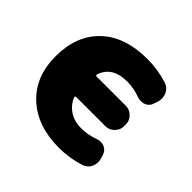

<svg xmlns="http://www.w3.org/2000/svg" viewBox="-140 -703 837 837"><g transform="rotate(45 278.0 -284.5)"><path d="M413.1 -154.3Q423.8 -158.2 433.6 -158.2Q444.3 -158.2 455.1 -154.3Q474.6 -145.5 481.4 -124L486.3 -107.4Q489.3 -97.7 489.3 -87.9Q489.3 -74.2 483.4 -60.5Q472.7 -38.1 449.2 -30.3Q387.7 -10.7 323.2 -10.7Q190.4 -10.7 110.8 -84Q31.2 -157.2 31.2 -283.2Q31.2 -411.1 108.4 -484.4Q185.5 -557.6 323.2 -557.6Q387.7 -557.6 449.2 -538.1Q472.7 -530.3 483.4 -507.8Q489.3 -494.1 489.3 -480.5Q489.3 -470.7 487.3 -460.9L480.5 -441.4Q474.6 -419.9 454.1 -411.1Q443.4 -407.2 432.6 -407.2Q422.9 -407.2 413.1 -410.2Q371.1 -425.8 331.1 -425.8Q237.3 -425.8 214.8 -353.5Q213.9 -350.6 215.8 -348.6Q217.8 -346.7 220.7 -346.7H400.4Q423.8 -346.7 440.9 -329.6Q458 -312.5 458 -289.1V-278.3Q458 -254.9 440.9 -237.8Q423.8 -220.7 400.4 -220.7H220.7Q217.8 -220.7 215.8 -218.3Q213.9 -215.8 214.8 -213.9Q225.6 -184.6 253.9 -163.1Q286.1 -139.6 331.1 -139.6Q333 -139.6 334 -139.6Q373 -139.6 413.1 -154.3Z"/></g></svg>

Font: Gen Jyuu Gothic Heavy
Style: Bold
Weight: 900
Designer: [Source Han Sans]
Ryoko NISHIZUKA  (kana & ideographs); Paul D. Hunt (Latin, Greek & Cyrillic); Wenlong ZHANG  (bopomofo
Version: Version 1.002.20150607